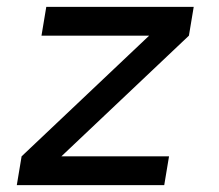

<svg xmlns="http://www.w3.org/2000/svg" viewBox="-20 -540 640 560"><path d="M29 0 43 -84 415 -436H101L115 -520H545L531 -436L159 -84H473L459 0Z"/></svg>

Font: Iosevka Custom Medium
Style: Italic
Weight: 500
Italic angle: -9°
Designer: Belleve Invis
Foundry: Belleve Invis
Version: Version 27.0.1